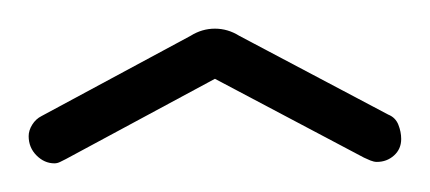

<svg xmlns="http://www.w3.org/2000/svg" viewBox="-20 -714 300 134"><path d="M18 -600Q11 -600 5.5 -605.5Q0 -611 0 -619Q0 -623 2.5 -627Q5 -631 9 -633L113 -689Q121 -694 130 -694Q139 -694 147 -689L251 -634Q256 -632 258 -627Q260 -622 260 -617Q260 -610 255 -605.5Q250 -601 243 -601Q241 -601 238.5 -602Q236 -603 234 -604L130 -659L26 -603Q24 -602 22 -601Q20 -600 18 -600Z"/></svg>

Font: Dosis ExtraLight
Style: Regular
Weight: 250
Designer: EdgarTolentino, PabloImpallari, IginoMarini
Foundry: EdgarTolentino, PabloImpallari, IginoMarini
Version: Version 3.001; ttfautohint (v1.8.2)